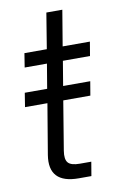

<svg xmlns="http://www.w3.org/2000/svg" viewBox="-78 -701 462 746"><g transform="rotate(-10 153.0 -328.0)"><path d="M280.8 -363.8 271.5 -308.6H164.6L132.8 -115.7Q127.4 -82.5 139.2 -68.8Q150.9 -55.2 185.5 -55.2H230.5L221.2 0H171.4Q51.3 0 68.8 -109.9L102.1 -308.6H13.7L22.5 -363.8H110.8L127 -460.4H39.1L47.9 -515.6H136.2L159.2 -656.2H222.2L198.7 -515.6H306.2L296.9 -460.4H189.9L173.8 -363.8Z"/></g></svg>

Font: Inter Display Light
Style: Italic
Weight: 300
Italic angle: -9.39999°
Designer: Rasmus Andersson
Foundry: rsms
Version: Version 4.000;git-a52131595